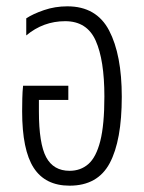

<svg xmlns="http://www.w3.org/2000/svg" viewBox="-20 -577 455 607"><path d="M200 10Q123 10 86.5 -46.5Q50 -103 50 -225Q50 -243 50.5 -265.5Q51 -288 53 -306H196V-261H103V-225Q103 -123 126 -80Q149 -37 200 -37Q235 -37 259.5 -58.5Q284 -80 297 -131Q310 -182 310 -272Q310 -387 282.5 -448.5Q255 -510 186 -510Q117 -510 63 -465V-519Q84 -533 119 -545Q154 -557 193 -557Q285 -557 325 -480.5Q365 -404 365 -271Q365 -133 327 -61.5Q289 10 200 10Z"/></svg>

Font: Noto Sans Thai ExtCond Light
Style: Regular
Weight: 300
Width: 2
Designer: Monotype Design Team
Foundry: Monotype Imaging Inc.
Version: Version 2.002; ttfautohint (v1.8.4.7-5d5b)